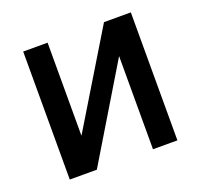

<svg xmlns="http://www.w3.org/2000/svg" viewBox="-101 -657 803 769"><g transform="rotate(-20 301.0 -272.5)"><path d="M175.4 -148.8 415.8 -545.5H530.2V0H426.1V-397L186.8 0H71.4V-545.5H175.4Z"/></g></svg>

Font: InterMG Medium
Style: Regular
Weight: 500
Designer: Rasmus Andersson
Foundry: rsms
Version: Version 3.019;December 26, 2023;FontCreator 15.0.0.2955 64-b